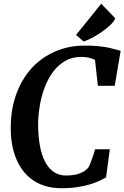

<svg xmlns="http://www.w3.org/2000/svg" viewBox="-20 -1000 666 1028"><path d="M310.1 7.8Q260.7 7.8 221.4 -4.4Q182.1 -16.6 152.1 -38.3Q122.1 -60.1 100.3 -89.8Q78.6 -119.6 64.9 -154.8Q51.3 -189.9 44.4 -229Q37.6 -268.1 37.6 -308.6Q36.6 -411.1 66.4 -493.9Q96.2 -576.7 149.4 -634.8Q202.6 -692.9 275.6 -724.4Q348.6 -755.9 434.1 -755.9Q470.7 -755.9 498 -753.4Q525.4 -751 545.7 -747.6Q565.9 -744.1 580.8 -740Q595.7 -735.8 608.4 -732.9L626 -728L594.2 -540.5H503.9L488.8 -679.7Q474.6 -686.5 456.5 -690.9Q438.5 -695.3 414.6 -695.3Q371.6 -695.3 337.6 -678.2Q303.7 -661.1 277.8 -632.1Q252 -603 233.6 -564.9Q215.3 -526.9 204.1 -485.1Q192.9 -443.4 188 -400.4Q183.1 -357.4 184.1 -318.8Q185.5 -263.7 194.3 -216.6Q203.1 -169.4 221.2 -134.5Q239.3 -99.6 267.3 -79.8Q295.4 -60.1 335 -60.1Q347.7 -60.1 363.8 -61.8Q379.9 -63.5 396.2 -68.1Q412.6 -72.8 427.5 -81.3Q442.4 -89.8 453.1 -103.5Q456.5 -107.4 461.7 -120.4Q466.8 -133.3 472.4 -148.9Q478 -164.6 482.7 -179.2Q487.3 -193.8 489.3 -200.7H567.9L547.9 -50.3Q534.7 -42.5 513.7 -32.5Q492.7 -22.5 463.4 -13.4Q434.1 -4.4 395.8 1.7Q357.4 7.8 310.1 7.8ZM387.2 -813 522 -980 597.7 -901.4Q587.9 -881.8 566.9 -862.5Q545.9 -843.3 521 -826.4Q496.1 -809.6 470.9 -796.6Q445.8 -783.7 428.2 -777.3Z"/></svg>

Font: Brush Lettering One
Style: Bold Italic
Weight: 400
Italic angle: -7°
Designer: Eben Sorkin
Foundry: Eben Sorkin
Version: Version 1.001